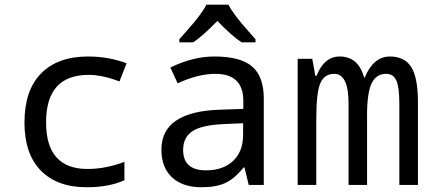

<svg xmlns="http://www.w3.org/2000/svg" viewBox="-20 -786 1840 816"><path d="M518.1 -517.1 487.8 -439.9Q414.6 -467.8 356.9 -467.8Q175.8 -467.8 175.8 -266.1Q175.8 -67.9 352.1 -67.9Q428.7 -67.9 508.8 -98.1V-20Q443.4 9.8 348.1 9.8Q222.7 9.8 153.3 -61.3Q84 -132.3 84 -265.1Q84 -402.3 154.8 -474.1Q225.6 -545.9 354 -545.9Q440.9 -545.9 518.1 -517.1Z M1037.1 0 1019 -74.2H1015.1Q977.5 -26.9 938 -8.5Q898.4 9.8 835.9 9.8Q756.3 9.8 711.2 -32.2Q666 -74.2 666 -149.9Q666 -312 915 -319.8L1014.2 -323.2V-356.9Q1014.2 -472.2 895 -472.2Q823.2 -472.2 734.9 -432.1L704.1 -499Q799.8 -545.9 891.1 -545.9Q1002 -545.9 1051.5 -503.4Q1101.1 -460.9 1101.1 -367.2V0ZM1013.2 -262.2 934.1 -258.8Q838.4 -254.9 798.3 -228.8Q758.3 -202.6 758.3 -148.9Q758.3 -62 856 -62Q927.7 -62 970.5 -101.8Q1013.2 -141.6 1013.2 -213.9ZM1065.9 -606H1006.8Q965.3 -633.3 903.8 -696.8Q838.9 -630.4 800.8 -606H742.2V-619.1Q754.4 -633.3 771 -651.9Q838.9 -727.5 856.9 -766.1H951.2Q969.2 -727.5 1037.1 -651.9L1065.9 -619.1Z M1677.2 0V-345.2Q1677.2 -416.5 1664.3 -444.3Q1651.4 -472.2 1621.1 -472.2Q1578.6 -472.2 1559.3 -431.6Q1540 -391.1 1540 -295.9V0H1461.4V-345.2Q1461.4 -472.2 1400.4 -472.2Q1359.4 -472.2 1341.8 -433.3Q1324.2 -394.5 1324.2 -277.8V0H1245.1V-536.1H1307.1L1320.3 -463.9H1325.2Q1357.9 -545.9 1423.3 -545.9Q1502.9 -545.9 1527.3 -457H1530.3Q1567.4 -545.9 1637.2 -545.9Q1699.7 -545.9 1728 -500.7Q1756.3 -455.6 1756.3 -350.1V0Z"/></svg>

Font: WenQuanYi Micro Hei Mono
Style: Regular
Weight: 400
Foundry: Ascender Corporation
Version: Version 0.2.0-beta